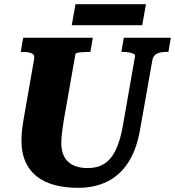

<svg xmlns="http://www.w3.org/2000/svg" viewBox="-20 -891 839 921"><path d="M286.4 -316.8Q282.8 -292.8 279.8 -272.7Q276.8 -252.6 275.4 -236.5Q274 -220.4 274 -206.8Q274 -174.8 282.7 -151.8Q291.4 -128.8 308.2 -113.8Q325 -98.8 348.6 -91.8Q372.2 -84.8 402 -84.8Q447.6 -84.8 480.4 -105.6Q513.2 -126.4 535 -171.3Q556.8 -216.2 569.4 -288.2L627.8 -621.6Q629.2 -628.6 620.2 -633.1Q611.2 -637.6 597.5 -639.8Q583.8 -642 570.6 -642H562.2L573.8 -710H799.4L787.8 -642H777.4Q751.2 -642 733.2 -633.8Q715.2 -625.6 710.8 -602L651.8 -268.8Q635.2 -173.2 595.2 -111.6Q555.2 -50 494.3 -20Q433.4 10 353.8 10Q290.8 10 240.7 -3.8Q190.6 -17.6 155.4 -45.6Q120.2 -73.6 101.6 -115.9Q83 -158.2 83 -215.8Q83 -233.2 84.2 -251Q85.4 -268.8 88.7 -290.3Q92 -311.8 96.6 -338.6L143.8 -608Q147.4 -628.8 131.4 -635.4Q115.4 -642 90 -642H79.6L91.2 -710H425.2L413.6 -642H404.6Q391.6 -642 377.1 -641Q362.6 -640 352.8 -638Q343 -636 342 -632ZM342.2 -871H680.2L662.2 -770H324.2Z"/></svg>

Font: Roboto Serif 20pt
Style: Italic
Weight: 400
Italic angle: -10°
Designer: Greg Gazdowicz
Foundry: Commercial Type
Version: Version 1.008